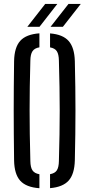

<svg xmlns="http://www.w3.org/2000/svg" viewBox="-20 -981 468 1007"><path d="M186.7 6.2Q117 1.1 86.1 -33.2Q55.2 -67.4 53.9 -139.7Q52.9 -214.1 52.4 -277.9Q51.9 -341.8 51.9 -402.1Q51.9 -462.4 52.4 -525.3Q52.9 -588.2 53.9 -660.1Q55.2 -732.3 86.1 -766.7Q117 -801.1 186.7 -806.2V-732.8Q160.9 -728.4 150.3 -712.2Q139.7 -696.1 139.2 -663.3Q137 -589.3 136.2 -526.1Q135.3 -462.8 135.3 -402.9Q135.3 -342.9 136.2 -278.3Q137 -213.8 139.2 -136.5Q139.7 -103.3 150.3 -87.5Q160.9 -71.6 186.7 -67.2ZM242.5 5.8V-67.5Q268 -71.9 278.2 -87.8Q288.4 -103.6 288.9 -136.5Q291 -212.2 292.1 -276Q293.2 -339.7 293.2 -399.7Q293.2 -459.7 292.1 -523.7Q291 -587.7 288.9 -663.3Q288.4 -696.1 278.2 -712.1Q268 -728.1 242.5 -732.5V-805.8Q309.8 -800.5 340.2 -765.9Q370.6 -731.3 372.5 -660.1Q374.2 -588.1 375 -525.2Q375.8 -462.3 375.8 -401.9Q375.8 -341.6 375 -277.8Q374.2 -214 372.5 -139.7Q370.6 -68.1 340.2 -34Q309.8 0.1 242.5 5.8ZM123.5 -840.6 217.2 -960.5H280.7L187.3 -840.6ZM245.3 -840.6 339.4 -960.5H403.7L309.9 -840.6Z"/></svg>

Font: Big Shoulders Stencil Text SC Thin
Style: Regular
Weight: 100
Designer: Patric King
Foundry: XO Type Co
Version: Version 2.001